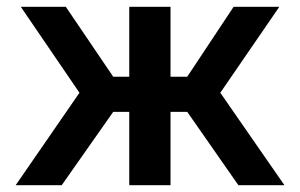

<svg xmlns="http://www.w3.org/2000/svg" viewBox="-20 -543 879 563"><path d="M26 0 213 -271 41 -523H173L312 -318H359V-523H480V-318H529L665 -523H799L626 -271L814 0H679L529 -215H480V0H359V-215H312L161 0Z"/></svg>

Font: Rising Sun SemiBold
Style: Regular
Weight: 600
Designer: Matt McInerney, Pablo Impallari, Rodrigo Fuenzalida (Raleway font), Stephen Hutchings (Greek), Cristiano Sobral (main ch
Foundry: The Rising Sun Project Authors
Version: Version 4.327; ttfautohint (v1.8.4.7-5d5b-dirty)